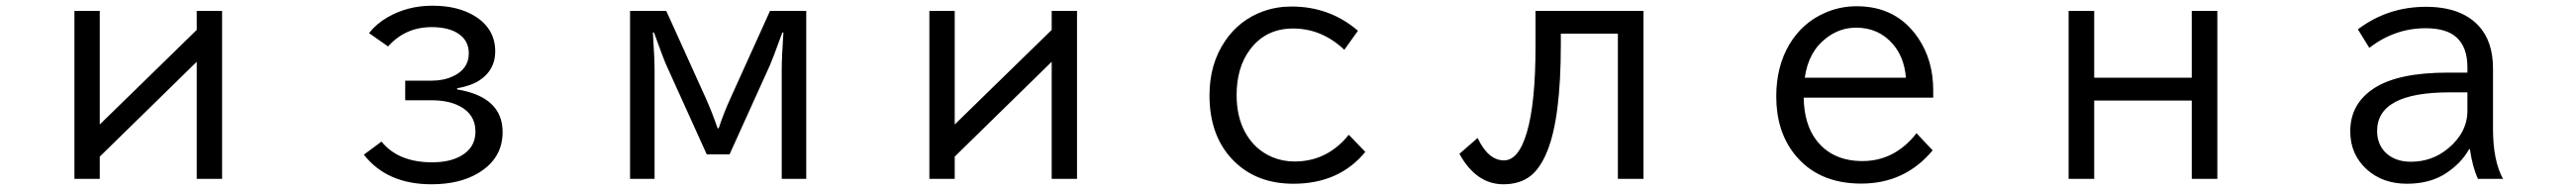

<svg xmlns="http://www.w3.org/2000/svg" viewBox="-20 -603 9040 667"><path d="M241.2 -564.9H330.1V-166L670.4 -498V-564.9H759.3V24.9H670.4V-386.2L330.1 -53.2V24.9H241.2Z M1401.9 -319.8H1493.7Q1536.1 -319.8 1567.9 -334.5Q1625 -359.9 1625 -416Q1625 -461.4 1586.9 -485.8Q1552.7 -507.8 1494.6 -507.8Q1402.3 -507.8 1341.8 -439.9L1274.9 -486.8Q1301.3 -520 1339.4 -542Q1410.2 -583 1497.1 -583Q1588.4 -583 1647.9 -545.4Q1717.8 -501 1717.8 -422.4Q1717.8 -357.9 1663.1 -321.3Q1633.3 -301.8 1584 -293V-289.1Q1743.7 -262.7 1743.7 -139.2Q1743.7 -46.4 1657.7 4.9Q1592.3 43.9 1494.1 43.9Q1337.9 43.9 1256.8 -60.1L1318.8 -106Q1377.4 -33.2 1496.6 -33.2Q1556.2 -33.2 1595.7 -54.7Q1648.4 -83.5 1648.4 -141.1Q1648.4 -202.1 1591.8 -231Q1552.7 -251 1493.7 -251H1401.9Z M2190.9 -564.9H2317.9L2455.1 -261.7Q2479.5 -207.5 2498 -152.8H2502Q2520 -207.5 2544.9 -261.7L2682.1 -564.9H2809.1V24.9H2723.1V-356.9Q2723.1 -403.3 2729 -488.8H2725.1L2723.6 -484.4Q2690.9 -394.5 2681.2 -373L2540 -61H2460L2318.8 -373Q2308.1 -396.5 2274.9 -488.8H2271Q2276.9 -397.5 2276.9 -356.9V24.9H2190.9Z M3241.2 -564.9H3330.1V-166L3670.4 -498V-564.9H3759.3V24.9H3670.4V-386.2L3330.1 -53.2V24.9H3241.2Z M4771 -69.8Q4679.2 42 4518.6 42Q4391.6 42 4312 -35.6Q4224.1 -121.1 4224.1 -268.6Q4224.1 -378.4 4278.8 -459Q4329.1 -533.2 4413.1 -563.5Q4459.5 -580.1 4512.2 -580.1Q4646 -580.1 4745.1 -495.1L4697.3 -428.2Q4618.2 -502.9 4517.6 -502.9Q4419.9 -502.9 4364.7 -426.8Q4319.3 -364.7 4319.3 -269Q4319.3 -191.9 4350.6 -136.2Q4384.3 -76.7 4444.8 -51.3Q4481 -36.1 4522.9 -36.1Q4637.2 -36.1 4712.9 -129.9Z M5368.2 -564.9H5747.1V24.9H5657.2V-484.9H5457V-446.8Q5457 -190.4 5409.7 -73.2Q5386.2 -14.6 5353 12.7Q5314.9 43.9 5255.4 43.9Q5160.2 43.9 5101.1 -63L5165 -118.7Q5202.1 -40 5257.3 -40Q5309.1 -40 5337.9 -138.7Q5368.2 -241.2 5368.2 -440.9Z M6763.7 -260.3H6309.1Q6311 -167.5 6352.5 -112.3Q6408.7 -37.6 6515.6 -37.6Q6628.4 -37.6 6705.1 -135.3L6761.7 -75.2Q6664.6 41.5 6511.2 41.5Q6358.4 41.5 6276.4 -62.5Q6212.9 -143.1 6212.9 -264.6Q6212.9 -369.1 6258.8 -446.8Q6303.7 -522 6380.9 -556.6Q6434.6 -581.1 6495.1 -581.1Q6635.7 -581.1 6711.4 -468.8Q6763.7 -391.1 6763.7 -286.1ZM6668 -330.1Q6662.1 -402.3 6622.1 -448.2Q6572.3 -505.9 6493.2 -505.9Q6435.5 -505.9 6388.2 -469.2Q6325.7 -421.4 6313 -330.1Z M7238.8 -564.9H7328.6V-330.1H7670.9V-564.9H7760.7V24.9H7670.9V-250H7328.6V24.9H7238.8Z M8638.2 -348.1V-367.2Q8638.2 -437.5 8599.6 -472.2Q8564.5 -503.9 8491.2 -503.9Q8383.8 -503.9 8293.9 -435.1L8253.9 -500Q8358.4 -579.1 8492.7 -579.1Q8614.7 -579.1 8676.8 -513.2Q8728 -458.5 8728 -362.8V-150.9Q8728 -38.6 8763.2 24.9H8675.3Q8656.2 -15.6 8647 -79.1H8644Q8616.2 -29.3 8562 5.9Q8506.8 42 8425.8 42Q8341.3 42 8285.6 -7.8Q8227.1 -60.5 8227.1 -142.1Q8227.1 -239.7 8312.5 -294.4Q8397 -348.1 8569.8 -348.1ZM8638.2 -278.8H8575.2Q8321.3 -278.8 8321.3 -143.1Q8321.3 -99.1 8348.6 -69.8Q8381.8 -35.2 8439.9 -35.2Q8515.1 -35.2 8571.8 -83Q8638.2 -138.7 8638.2 -214.8Z"/></svg>

Font: FORM UDPGothic
Style: Regular
Weight: 400
Foundry: Pronama LLC
Version: Version 1.05101